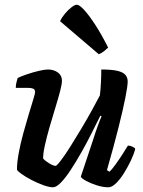

<svg xmlns="http://www.w3.org/2000/svg" viewBox="-20 -795 609 815"><path d="M205 0Q189 0 164 -9Q139 -18 114 -31Q89 -44 71.5 -56.5Q54 -69 52 -75Q52 -105 59.5 -145.5Q67 -186 78.5 -228Q90 -270 101.5 -308Q113 -346 121 -372Q129 -398 129 -404Q129 -415 121 -418.5Q113 -422 100 -422H47Q47 -434 50 -446Q53 -458 55 -464Q69 -471 94 -479.5Q119 -488 144 -494Q169 -500 183 -500Q208 -500 225.5 -487.5Q243 -475 243 -452Q243 -438 235 -407.5Q227 -377 215 -338Q203 -299 191 -257.5Q179 -216 171 -180.5Q163 -145 163 -122Q173 -111 190 -101Q207 -91 216 -91Q221 -91 238.5 -114Q256 -137 279 -173.5Q302 -210 326.5 -251Q351 -292 371.5 -329.5Q392 -367 404 -390Q407 -414 408.5 -445Q410 -476 410 -500Q453 -500 477.5 -494.5Q502 -489 512 -477.5Q522 -466 522 -449Q522 -430 512 -379.5Q502 -329 482.5 -251.5Q463 -174 434 -73L445 -66Q456 -77 470.5 -97Q485 -117 499.5 -139.5Q514 -162 523 -177Q532 -177 542 -172.5Q552 -168 554 -163Q549 -142 536 -114.5Q523 -87 506.5 -60.5Q490 -34 472.5 -17Q455 0 440 0Q417 0 390.5 -8.5Q364 -17 345 -27.5Q326 -38 323 -45L375 -201Q385 -233 395 -260.5Q405 -288 411 -301L406 -304Q389 -270 368.5 -229Q348 -188 325 -147.5Q302 -107 280 -73.5Q258 -40 238.5 -20Q219 0 205 0ZM399 -565 235 -705Q243 -722 256.5 -738Q270 -754 284 -764.5Q298 -775 306 -775Q317 -775 338 -752Q359 -729 385.5 -688Q412 -647 439 -593Q433 -587 422 -578Q411 -569 399 -565Z"/></svg>

Font: Texturina 12pt
Style: Bold Italic
Weight: 700
Italic angle: -11°
Designer: Guillermo Torres Carreño
Foundry: Omnibus-Type
Version: Version 1.002